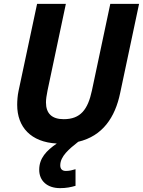

<svg xmlns="http://www.w3.org/2000/svg" viewBox="-20 -734 740 994"><path d="M274 9C220 46 183 85 183 145C183 202 224 240 291 240C323 240 347 235 371 228V142C354 147 340 151 321 151C302 151 292 141 292 122C292 75 338 37 385 0C512 -30 576 -127 602 -252L700 -714H551L456 -266C435 -167 397 -117 310 -117C249 -117 218 -146 218 -204C218 -220 221 -240 226 -265L321 -714H172L76 -263C71 -240 69 -212 69 -191C69 -76 140 2 274 9Z"/></svg>

Font: BC Sans
Style: Bold Italic
Weight: 700
Italic angle: -12°
Designer: Monotype Design Team
Province of B.C.
Foundry: Monotype Imaging Inc.
Version: Version 2.000;GOOG;noto-source:20170915:90ef993387c0